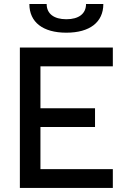

<svg xmlns="http://www.w3.org/2000/svg" viewBox="-20 -928 626 948"><path d="M78.1 0H537.1V-92.8H179.7V-300.8H449.2V-393.6H179.7V-600.6H537.1V-693.4H78.1ZM307.6 -766.6C423.3 -766.6 490.2 -818.4 490.2 -908.2H404.8C404.8 -860.4 369.1 -833 307.6 -833C246.1 -833 210.4 -860.4 210.4 -908.2H125C125 -818.4 191.9 -766.6 307.6 -766.6Z"/></svg>

Font: CaskaydiaCove Nerd Font
Style: Regular
Weight: 400
Designer: Aaron Bell
Foundry: Saja Typeworks
Version: Version 2111.1;Nerd Fonts 2.3.3